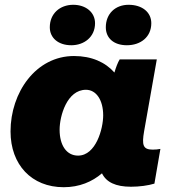

<svg xmlns="http://www.w3.org/2000/svg" viewBox="-20 -768 743 802"><path d="M527 12C562 12 599 7 625 -1L650 -146C640 -144 630 -143 618 -143C577 -143 572 -162 582 -220L635 -520H480C472 -507 464 -486 458 -465C420 -508 363 -534 289 -534C130 -534 24 -382 24 -219C24 -80 112 14 246 14C312 14 365 -9 406 -44C424 -7 463 12 527 12ZM339 -393C382 -393 411 -350 411 -286C411 -231 381 -118 306 -118C258 -118 229 -161 229 -226C229 -284 260 -393 339 -393ZM278 -579C331 -579 377 -613 377 -671C377 -717 338 -748 286 -748C230 -748 188 -711 188 -654C188 -610 223 -579 278 -579ZM510 -579C567 -579 612 -613 612 -671C612 -717 574 -748 517 -748C462 -748 422 -711 422 -654C422 -609 455 -579 510 -579Z"/></svg>

Font: Fixel Display 20240404 Black
Style: Italic
Weight: 900
Italic angle: -10°
Designer: AlfaBravo + MacPaw
Foundry: Kyrylo Tkachov, Marchela Mozhyna, Serhii Makarenko, Maria Weinstein, Zakhar Kryvoshyya
Version: Version 1.211;Glyphs 3.2 (3225)